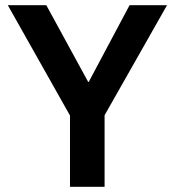

<svg xmlns="http://www.w3.org/2000/svg" viewBox="-20 -718 672 738"><path d="M249 0V-274L10 -698H158L319 -403H321L478 -698H622L382 -275V0Z"/></svg>

Font: IBMPlexSans-SemiBold
Style: Regular
Weight: 600
Designer: Mike Abbink, Paul van der Laan, Pieter van Rosmalen
Foundry: Bold Monday
Version: Version 3.1